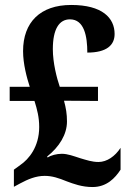

<svg xmlns="http://www.w3.org/2000/svg" viewBox="-20 -744 527 774"><path d="M353 10C410 10 444 -26 466 -60V-148C444 -114 411 -91 377 -91C351 -91 328 -99 304 -106C276 -115 253 -124 229 -124C209 -124 185 -118 172 -109L170 -113C219 -152 250 -202 250 -254C250 -285 246 -308 238 -338L375 -337V-394H221C209 -429 193 -490 193 -546C193 -626 218 -666 262 -666C320 -666 332 -597 332 -532C410 -532 442 -562 442 -607C442 -672 392 -724 267 -724C142 -724 73 -654 73 -538C73 -486 88 -431 100 -394H19V-337H119C130 -302 138 -271 138 -232C138 -152 96 -102 62 -79L36 -60V9L62 -5C92 -21 124 -35 160 -35C191 -35 217 -26 249 -13C276 -3 310 10 353 10Z"/></svg>

Font: Noto Serif Tamil Condensed
Style: Bold Italic
Weight: 700
Width: 3
Italic angle: -12°
Designer: Indian Type Foundry, Tom Grace, and the Monotype Design Team
Foundry: Monotype Imaging Inc.
Version: Version 2.003